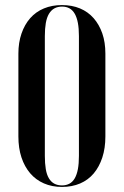

<svg xmlns="http://www.w3.org/2000/svg" viewBox="-20 -728 488 757"><path d="M52.5 -190V-516.5Q52.5 -560.2 64.8 -595.8Q77 -631.2 99.1 -656.4Q121.2 -681.5 153.2 -694.8Q185.2 -708 224 -708Q263.8 -708 295.4 -694.8Q327 -681.5 349.1 -656.4Q371.2 -631.2 383.4 -596.1Q395.5 -561 395.5 -516.5V-190Q395.5 -144 383.4 -107Q371.2 -70 349.4 -44.1Q327.5 -18.2 295.8 -4.6Q264 9 224.5 9Q184.8 9 152.9 -5Q121 -19 98.9 -44.9Q76.8 -70.8 64.6 -107.4Q52.5 -144 52.5 -190ZM156.8 -585.8V-113.2Q156.8 -83.5 160.5 -61.4Q164.2 -39.2 172.8 -25Q181.2 -10.8 194.1 -3.9Q207 3 224.5 3Q241.2 3 253.9 -3.9Q266.5 -10.8 274.8 -25.1Q283 -39.5 287.1 -61.2Q291.2 -83 291.2 -113.2V-585.8Q291.2 -615.8 287.1 -637.5Q283 -659.2 274.8 -673.6Q266.5 -688 254 -695Q241.5 -702 224.8 -702Q207.5 -702 194.6 -695Q181.8 -688 173.1 -673.6Q164.5 -659.2 160.6 -637.1Q156.8 -615 156.8 -585.8Z"/></svg>

Font: Moniqa Black
Style: Regular
Weight: 900
Designer: Rajesh Rajput
Foundry: Rajesh Rajput
Version: Version 1.000